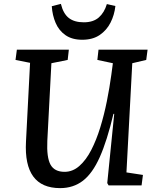

<svg xmlns="http://www.w3.org/2000/svg" viewBox="-20 -956 805 990"><path d="M632 -67 717 -54 710 0H540L533 -12L569 -369H565Q532 -230 494.5 -146Q457 -62 407.5 -24Q358 14 290 14Q101 14 114 -226L135 -632L60 -647L67 -700H335L329 -647L245 -630L224 -230Q220 -144 240.5 -107Q261 -70 313 -70Q355 -70 389.5 -100.5Q424 -131 450.5 -182.5Q477 -234 497 -299Q517 -364 531 -434Q545 -504 554 -570L562 -630L482 -647L488 -700H741L734 -647L662 -630ZM294 -936Q306 -886 334.5 -863.5Q363 -841 412 -841Q461 -841 489.5 -866Q518 -891 531 -935L575 -925Q570 -879 550 -839.5Q530 -800 494 -775.5Q458 -751 404 -751Q352 -751 318 -774.5Q284 -798 267 -837.5Q250 -877 247 -924Z"/></svg>

Font: Literata 12pt Medium
Style: Italic
Weight: 500
Italic angle: -2°
Designer: Latin by Veronika Burian and Jose Scaglione. Greek by Irene Vlachou. Cyrillic by Vera Evstafieva
Foundry: TypeTogether
Version: Version 3.002